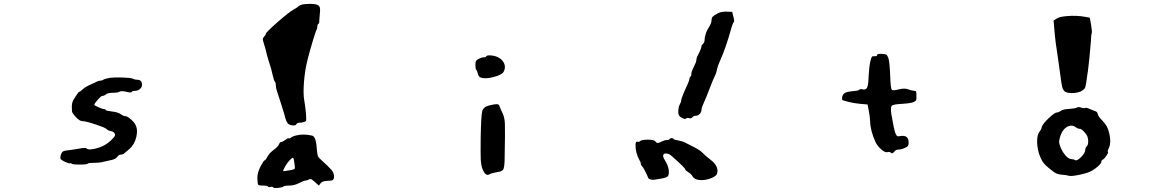

<svg xmlns="http://www.w3.org/2000/svg" viewBox="-20 -793 6040 987"><path d="M545 -393Q569 -396 612 -394.5Q655 -393 664 -388Q673 -383 685 -383Q710 -383 710 -357Q710 -344 699 -335Q688 -326 673 -326Q659 -326 657 -320Q655 -315 630 -321Q605 -327 595 -322Q586 -316 560 -316Q534 -316 525 -308Q515 -300 506 -300Q500 -300 482.5 -280.5Q465 -261 465 -254Q465 -251 486.5 -241.5Q508 -232 516 -232Q523 -232 523 -228Q523 -224 554 -220Q585 -217 601 -206Q615 -196 624 -196Q633 -196 649 -183Q665 -170 674 -156Q690 -130 681 -90Q672 -50 645 -27Q621 -6 615 -2Q609 2 601 2Q591 2 583 13Q576 24 555 29Q535 33 515 38Q494 44 464 44Q435 44 431 48Q429 53 389.5 53Q350 53 348 48Q344 44 340 46.5Q336 49 312 38Q295 29 292 25Q289 21 291 10Q295 -8 302.5 -13.5Q310 -19 334 -21Q360 -24 392 -30Q420 -35 425 -30Q436 -18 488 -34Q522 -45 549 -70Q566 -86 569.5 -93Q573 -100 570 -106Q564 -117 550 -119Q534 -122 526 -131Q518 -138 469.5 -154Q421 -170 405 -170Q389 -170 370 -191Q350 -213 350 -221Q348 -249 351 -262.5Q354 -276 367 -295Q384 -321 387.5 -321Q391 -321 404 -333Q418 -346 443 -357Q471 -370 477 -373Q486 -378 494 -378Q502 -378 511 -383Q519 -388 545 -393Z M1494 50Q1491 23 1487 19Q1485 16 1477 23Q1469 30 1459.5 42Q1450 54 1444 66Q1433 85 1436.5 86.5Q1440 88 1482 80Q1494 77 1495.5 73.5Q1497 70 1494 50ZM1504 -97Q1539 -106 1584 -96Q1605 -92 1609 -24Q1611 1 1614 9Q1617 17 1630 28Q1672 66 1684 80.5Q1696 95 1697 111Q1698 127 1691 132Q1684 137 1659 137Q1637 138 1628 149L1619 161L1598 142Q1586 131 1580 128.5Q1574 126 1569 129Q1559 135 1552 135Q1543 135 1518 148Q1492 161 1467 161Q1442 161 1437 166Q1431 171 1409 173Q1387 175 1384 170Q1381 165 1371 168Q1361 171 1358 166Q1355 161 1332.5 161Q1310 161 1307 156Q1304 151 1303 123Q1302 97 1319 63Q1336 31 1341 31Q1345 31 1354 14Q1363 -4 1385 -21Q1409 -39 1414 -51Q1419 -63 1425 -63Q1432 -63 1447 -74Q1461 -85 1464 -82Q1467 -79 1475 -85Q1485 -93 1504 -97ZM1549 -772Q1609 -777 1621 -761Q1628 -753 1624 -722Q1621 -692 1621 -682Q1622 -673 1616 -670Q1611 -666 1611 -655Q1611 -644 1607 -639Q1603 -633 1587 -579.5Q1571 -526 1560 -482Q1547 -429 1542.5 -370Q1538 -311 1544 -277Q1549 -251 1553 -208Q1555 -179 1553.5 -173.5Q1552 -168 1543 -166Q1531 -162 1519 -162Q1507 -162 1504 -155Q1501 -147 1484 -148.5Q1467 -150 1459 -159Q1451 -170 1447 -185Q1446 -193 1426 -256Q1406 -318 1403 -327Q1398 -341 1398 -355Q1398 -368 1393 -373Q1388 -379 1383 -402Q1373 -447 1362 -477Q1353 -506 1351 -516Q1345 -543 1337 -567Q1331 -586 1331 -591.5Q1331 -597 1337 -604Q1346 -612 1346 -618Q1346 -626 1406.5 -679Q1467 -732 1491 -745Q1504 -751 1515 -761Q1525 -770 1549 -772Z M2495 -251Q2523 -258 2534 -257.5Q2545 -257 2547 -249Q2550 -240 2563 -212Q2574 -191 2575.5 -156Q2577 -121 2574 30Q2573 69 2566.5 79Q2560 89 2530 93Q2506 97 2496 103Q2475 116 2459 72Q2453 55 2451.5 29.5Q2450 4 2451 -84Q2453 -199 2459 -221.5Q2465 -244 2495 -251ZM2479 -503Q2483 -510 2505 -508Q2527 -506 2543 -497Q2565 -485 2572.5 -464.5Q2580 -444 2569 -424Q2560 -408 2517 -397Q2474 -386 2452 -394Q2440 -398 2436 -415Q2433 -430 2429 -433Q2424 -436 2424 -459Q2424 -474 2427 -479.5Q2430 -485 2440 -490Q2455 -498 2465 -498Q2476 -498 2479 -503Z M3422 -78Q3425 -83 3432.5 -83Q3440 -83 3442 -79Q3445 -74 3467 -71Q3489 -67 3506 -58Q3541 -40 3551 -35Q3580 -20 3593 -6Q3607 9 3630 26Q3678 62 3666 100Q3663 110 3643.5 119.5Q3624 129 3601 132Q3553 137 3539 112Q3534 102 3518 92Q3503 83 3503 78Q3503 71 3434 10Q3420 -3 3405.5 -4Q3391 -5 3389 6Q3387 14 3401 36Q3415 59 3418 83Q3420 105 3413 113Q3406 121 3379 125Q3358 129 3349 130Q3337 133 3325.5 130Q3314 127 3312 121Q3306 105 3296 86Q3286 67 3281 62Q3274 55 3274 48Q3274 40 3267 30Q3246 -9 3247 -50Q3248 -66 3255 -65Q3263 -61 3271 -68Q3280 -75 3310 -75Q3343 -75 3349 -66Q3355 -58 3361 -58Q3367 -58 3381 -65Q3396 -73 3407 -73Q3419 -73 3422 -78ZM3669 -724Q3687 -734 3716 -733L3744 -732L3750 -707Q3757 -683 3752 -679Q3748 -677 3739 -647Q3712 -548 3680 -477Q3671 -458 3666 -438Q3664 -423 3659 -412Q3648 -391 3620 -318Q3614 -301 3599 -267Q3586 -239 3586 -228Q3586 -217 3577 -207.5Q3568 -198 3557 -198Q3546 -198 3539 -190Q3533 -182 3521 -186Q3509 -188 3506 -183Q3503 -179 3489.5 -185Q3476 -191 3471 -199Q3466 -207 3467 -225.5Q3468 -244 3474 -255Q3481 -267 3482 -277Q3482 -285 3495 -316Q3524 -378 3524 -387Q3524 -395 3529 -399Q3534 -401 3534 -413Q3534 -425 3547 -450Q3560 -475 3560 -486Q3560 -495 3565 -504Q3586 -544 3586 -555Q3586 -561 3594 -568Q3602 -575 3602 -588Q3602 -599 3607.5 -617.5Q3613 -636 3620 -646Q3638 -673 3638 -691Q3638 -701 3644 -707.5Q3650 -714 3669 -724Z M4489 -510Q4489 -518 4514 -516Q4531 -515 4536 -512Q4541 -509 4546 -497Q4553 -479 4556 -408Q4558 -336 4565 -331Q4571 -326 4600 -333.5Q4629 -341 4648 -334Q4667 -327 4680 -326Q4688 -326 4689.5 -321.5Q4691 -317 4691 -301Q4692 -284 4689.5 -278.5Q4687 -273 4678 -269Q4664 -262 4615 -259Q4572 -257 4564.5 -249.5Q4557 -242 4562 -206Q4575 -130 4583 -108Q4588 -96 4592.5 -93.5Q4597 -91 4612 -94Q4651 -99 4651 -60Q4651 -48 4647.5 -43Q4644 -38 4632 -33Q4613 -24 4598 -24Q4584 -24 4576 -12Q4570 -6 4567.5 -5Q4565 -4 4560 -8Q4552 -14 4543 -11Q4532 -7 4512 -23.5Q4492 -40 4481 -62Q4454 -121 4453 -170Q4452 -195 4446 -224L4440 -256L4403 -259Q4364 -263 4343 -269Q4317 -276 4314 -277Q4307 -279 4309 -292Q4311 -305 4319 -312Q4327 -321 4361 -324Q4395 -327 4398 -332Q4402 -337 4412 -334Q4430 -329 4437 -342Q4444 -355 4445 -397Q4448 -452 4454 -477Q4459 -497 4462 -501Q4465 -505 4475 -504Q4489 -503 4489 -510Z M5510 -139Q5497 -149 5481 -146.5Q5465 -144 5451.5 -130Q5438 -116 5430 -91Q5422 -66 5426 -53Q5435 -22 5453.5 1.5Q5472 25 5488 25Q5499 25 5506 30Q5516 36 5537.5 14.5Q5559 -7 5559 -23Q5559 -33 5567 -41Q5573 -47 5574 -62Q5575 -77 5570 -91Q5564 -105 5551 -118Q5538 -131 5530 -131Q5520 -131 5510 -139ZM5516 -240Q5525 -245 5538 -240Q5549 -235 5558 -238Q5565 -241 5581 -233Q5595 -227 5609 -222Q5621 -219 5623 -207Q5626 -194 5645 -175Q5663 -156 5670.5 -141.5Q5678 -127 5683 -104Q5693 -61 5681 -34Q5672 -17 5675 -13Q5679 -10 5669 5.5Q5659 21 5652 26Q5642 30 5642 37Q5642 45 5627.5 59Q5613 73 5594 84Q5575 96 5529 105.5Q5483 115 5472 110Q5464 107 5438 105Q5423 104 5412 99.5Q5401 95 5383 80Q5353 57 5341.5 40.5Q5330 24 5320 -7Q5311 -39 5311.5 -69.5Q5312 -100 5323 -115Q5334 -129 5336 -142Q5341 -157 5371.5 -186Q5402 -215 5414 -215Q5422 -215 5433 -223Q5446 -232 5476 -233Q5507 -235 5516 -240ZM5462 -710Q5514 -715 5561 -706L5582 -702L5589 -665Q5595 -629 5592 -621Q5589 -614 5588 -582Q5580 -483 5572 -423Q5572 -421 5571 -419Q5563 -355 5558.5 -343.5Q5554 -332 5537 -324Q5536 -324 5536 -323Q5513 -314 5487 -314.5Q5461 -315 5451 -325Q5443 -334 5439.5 -349.5Q5436 -365 5429 -420Q5423 -468 5419 -491Q5404 -585 5400 -642L5396 -687L5411 -697Q5426 -707 5462 -710Z"/></svg>

Font: kilitelen
Style: Regular
Weight: 400
Designer: kili Temeke
Version: Version 1.0